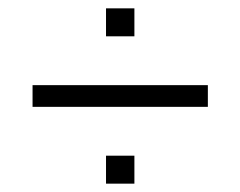

<svg xmlns="http://www.w3.org/2000/svg" viewBox="-20 -502 576 460"><path d="M234 -415V-482H302V-415ZM58 -246V-298H478V-246ZM234 -62V-129H302V-62Z"/></svg>

Font: Spectral SemiBold
Style: Regular
Weight: 600
Designer: Jean-Baptiste Levee
Foundry: Production Type
Version: Version 2.001